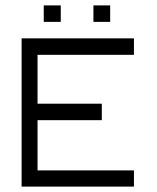

<svg xmlns="http://www.w3.org/2000/svg" viewBox="-20 -740 580 711"><path d="M142 -720H205V-659H142ZM326 -720H388V-659H326ZM60 -598H476V-537H119V-356H357V-295H119V-109H476V-49H60Z"/></svg>

Font: ibm3270
Style: Regular
Weight: 400
Monospace: yes
Version: Version 2.0.3